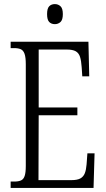

<svg xmlns="http://www.w3.org/2000/svg" viewBox="-20 -918 516 938"><path d="M32 0V-31H49Q70 -31 82.5 -36.5Q95 -42 100.5 -58.5Q106 -75 106 -107V-604Q106 -638 100 -655Q94 -672 81.5 -677.5Q69 -683 49 -683H32V-714H412L416 -545H382L379 -590Q377 -621 371 -640Q365 -659 350 -667.5Q335 -676 306 -676H169V-393H358V-355H169L168 -38H329Q358 -38 373 -46.5Q388 -55 394.5 -72Q401 -89 403 -115L407 -169H442L437 0ZM248 -800Q231 -800 220.5 -810.5Q210 -821 210 -849Q210 -877 220.5 -887.5Q231 -898 248 -898Q264 -898 275.5 -887.5Q287 -877 287 -849Q287 -821 275.5 -810.5Q264 -800 248 -800Z"/></svg>

Font: Noto Serif Khmer ExtraCondensed Light
Style: Regular
Weight: 300
Width: 2
Designer: Danh Hong and the Monotype Design Team
Foundry: Monotype Imaging Inc.
Version: Version 2.004